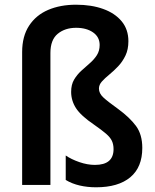

<svg xmlns="http://www.w3.org/2000/svg" viewBox="-20 -785 658 815"><path d="M525 -610Q525 -575 512.5 -549Q500 -523 481.5 -503.5Q463 -484 444 -468.5Q425 -453 412.5 -439Q400 -425 400 -409Q400 -389 418 -372Q436 -355 482 -322Q531 -286 557.5 -250Q584 -214 584 -157Q584 -75 533 -32.5Q482 10 388 10Q351 10 318.5 2.5Q286 -5 259 -21V-125Q282 -109 316.5 -97Q351 -85 383 -85Q462 -85 462 -152Q462 -172 455 -187Q448 -202 430 -217.5Q412 -233 379 -256Q323 -294 302.5 -326Q282 -358 282 -395Q282 -426 294.5 -447Q307 -468 325 -484.5Q343 -501 361 -516.5Q379 -532 391 -550.5Q403 -569 403 -594Q403 -628 375 -647.5Q347 -667 303 -667Q256 -667 225 -641.5Q194 -616 194 -560V0H74V-564Q74 -631 103.5 -676Q133 -721 184.5 -743Q236 -765 303 -765Q368 -765 418 -747Q468 -729 496.5 -694.5Q525 -660 525 -610Z"/></svg>

Font: Noto Sans Malayalam SemiCondensed SemiBold
Style: Regular
Weight: 600
Width: 4
Designer: Jelle Bosma - Monotype Design Team
Foundry: Monotype Imaging Inc.
Version: Version 2.104; ttfautohint (v1.8.4.7-5d5b)